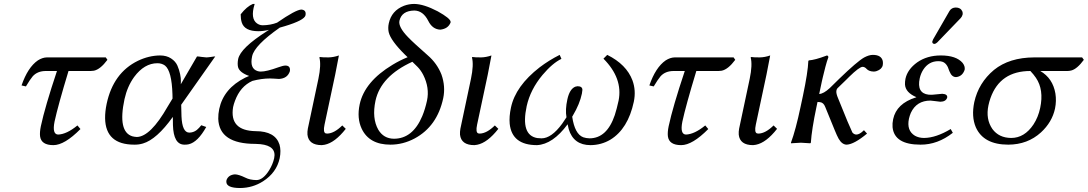

<svg xmlns="http://www.w3.org/2000/svg" viewBox="-20 -718 5473 966"><path d="M215.3 -429.2H512.2L520.5 -417Q484.9 -369.1 452.6 -362.3Q444.3 -360.8 436.5 -360.8H324.7Q271.5 -185.5 254.4 -106Q241.7 -42 272.5 -41Q315.4 -42.5 369.6 -86.9L384.8 -68.8Q304.7 12.2 248.5 12.2Q187.5 12.2 181.6 -32.2Q179.2 -52.7 185.5 -83Q206.1 -179.7 266.6 -360.8H210.9Q168.5 -360.8 144.5 -334Q131.3 -318.4 110.4 -283.2L88.4 -288.1Q119.6 -378.9 170.4 -414.1Q193.4 -428.7 215.3 -429.2Z M891.6 -190.9 893.1 -132.8Q896.5 -51.8 931.6 -50.8Q960.4 -50.8 981.9 -75.2Q987.3 -81.5 992.7 -87.9L1017.6 -79.1Q975.1 -2.9 929.7 7.8Q918.9 10.3 907.7 9.8Q853 9.8 850.1 -88.9Q850.1 -90.3 850.1 -90.8L849.6 -129.9Q768.6 -16.6 699.2 3.9Q677.7 10.3 655.8 9.8Q511.2 9.8 508.8 -122.6Q508.3 -156.2 516.6 -195.8Q549.8 -351.6 673.8 -412.1Q729 -438.5 785.2 -439Q817.9 -439 840.6 -424.1Q863.3 -409.2 872.6 -387.9Q881.8 -366.7 886.2 -345.2Q890.6 -323.7 890.1 -309.1L889.6 -293.9L971.2 -434.1Q978.5 -434.1 994.6 -431.6Q1010.7 -429.2 1018.1 -429.2Q1025.9 -429.2 1042 -431.6Q1056.6 -434.1 1063 -434.1ZM848.1 -222.2 847.7 -243.2Q844.2 -360.8 810.1 -388.2Q793.9 -399.9 772 -399.9Q706.1 -399.9 654.8 -330.6Q620.6 -283.2 606.4 -219.2Q571.3 -55.2 646 -32.2Q657.2 -29.3 668.9 -28.8Q737.3 -30.8 823.2 -181.2Z M1333.5 -567.9Q1305.2 -561 1279.8 -561Q1210.4 -561 1196.3 -605Q1190.9 -622.6 1190.9 -646Q1221.7 -685.5 1252.4 -698.2H1261.2Q1260.7 -695.3 1258.8 -689Q1256.8 -681.6 1255.9 -678.2Q1241.7 -612.8 1282.7 -594.7Q1292 -590.8 1301.3 -590.8Q1341.3 -591.3 1374 -604Q1467.8 -668.9 1496.1 -669.9Q1522 -668 1517.1 -641.1Q1511.7 -616.2 1413.1 -586.4Q1402.3 -583.5 1387.7 -579.1Q1260.7 -490.2 1248.5 -435.1Q1234.9 -372.1 1277.3 -359.9Q1284.7 -357.9 1292 -357.9Q1321.3 -357.9 1380.4 -379.4Q1403.3 -387.7 1415.5 -388.2Q1439 -388.2 1439 -366.7Q1439 -362.8 1438.5 -359.9Q1426.8 -323.2 1383.8 -320.8Q1376 -320.8 1360.4 -322.3Q1345.2 -323.2 1338.4 -323.2Q1296.4 -323.2 1250 -311Q1189 -283.7 1162.1 -210.4Q1156.2 -194.8 1152.8 -179.2Q1133.3 -60.5 1266.1 -58.1Q1364.7 -58.1 1386.2 9.3Q1395 39.1 1387.2 78.1Q1371.6 150.4 1303.2 194.3Q1251 227.5 1188.5 228Q1118.7 228 1118.7 196.3Q1118.7 191.9 1119.6 188Q1129.4 161.6 1162.1 159.2Q1181.2 159.7 1214.4 175.8Q1236.8 187.5 1270 188Q1303.7 188 1335 137.2Q1352.5 108.4 1359.4 78.1Q1372.6 16.1 1290 7.3Q1277.8 6.3 1264.6 5.9Q1082.5 5.9 1078.1 -120.1Q1077.6 -144 1083 -169.9Q1105 -272.9 1213.4 -327.1Q1223.6 -332 1233.4 -335.9Q1185.1 -353 1177.7 -380.4Q1173.8 -397.5 1178.2 -420.9Q1189.9 -476.6 1323.7 -561.5Q1328.6 -564.5 1333.5 -567.9Z M1582 -321.8Q1596.7 -391.6 1586.9 -429.2L1589.4 -431.2Q1601.1 -429.2 1632.8 -429.2Q1658.2 -429.7 1685.1 -439Q1685.1 -438 1666.5 -342.8L1612.8 -90.8Q1604.5 -51.8 1618.7 -46.9Q1622.6 -45.9 1626.5 -45.9Q1661.6 -46.9 1702.1 -86.9L1719.7 -69.8Q1665 0 1613.3 10.3Q1605.5 11.7 1599.1 12.2Q1532.7 12.2 1526.9 -40.5Q1525.9 -55.2 1528.8 -70.8Z M2030.8 -430.2 2018.6 -441.9Q1945.3 -514.2 1935.5 -556.6Q1931.2 -577.6 1936 -600.1Q1949.7 -664.6 2012.7 -689Q2037.6 -698.2 2064 -698.2Q2111.8 -697.8 2182.1 -661.1Q2246.1 -625.5 2247.1 -608.4Q2247.1 -606 2247.1 -605Q2234.9 -573.2 2195.3 -568.8Q2155.8 -570.3 2134.8 -612.8Q2108.9 -664.1 2064.9 -665Q2001.5 -664.1 1989.7 -613.8Q1982.9 -582.5 2033.2 -530.8Q2048.8 -514.6 2072.3 -493.2L2131.8 -439.9Q2179.2 -398.9 2201.2 -342.8Q2222.2 -283.2 2210 -224.1Q2179.7 -82.5 2066.4 -21.5Q2007.8 9.8 1944.3 9.8Q1837.9 9.8 1799.8 -70.3Q1774.9 -123.5 1789.6 -192.9Q1814 -307.1 1955.1 -392.1Q1992.2 -414.6 2030.8 -430.2ZM2054.7 -407.2Q1896 -335 1869.1 -210.9Q1850.6 -123 1883.3 -65.4Q1910.2 -20.5 1961.9 -20Q2056.6 -20 2104.5 -133.8Q2119.1 -168.9 2128.4 -211.9Q2142.1 -276.4 2109.4 -341.3Q2097.2 -364.7 2081.5 -380.9Z M2349.6 -321.8Q2364.3 -391.6 2354.5 -429.2L2356.9 -431.2Q2368.7 -429.2 2400.4 -429.2Q2425.8 -429.7 2452.6 -439Q2452.6 -438 2434.1 -342.8L2380.4 -90.8Q2372.1 -51.8 2386.2 -46.9Q2390.1 -45.9 2394 -45.9Q2429.2 -46.9 2469.7 -86.9L2487.3 -69.8Q2432.6 0 2380.9 10.3Q2373 11.7 2366.7 12.2Q2300.3 12.2 2294.4 -40.5Q2293.5 -55.2 2296.4 -70.8Z M3168.9 -206.1Q3139.6 -69.3 3050.8 -15.1Q3005.4 11.7 2951.2 12.2Q2865.7 12.2 2841.3 -68.4Q2837.9 -80.6 2835.9 -92.8Q2761.2 8.3 2681.6 12.2Q2555.7 12.2 2544.4 -95.2Q2541 -131.3 2550.8 -176.8Q2573.7 -285.2 2695.3 -379.4Q2742.2 -415 2795.9 -441.9L2804.7 -421.9Q2759.8 -400.4 2709.5 -340.8Q2648.4 -267.6 2629.9 -184.1Q2598.6 -37.6 2683.1 -23.4Q2693.8 -22 2704.6 -22Q2754.4 -22 2808.1 -95.2Q2818.8 -110.4 2830.1 -127.9Q2823.2 -166.5 2834.5 -217.8Q2845.7 -269.5 2874 -281.7Q2879.9 -283.7 2885.3 -284.2Q2910.2 -284.2 2910.2 -265.6Q2909.7 -258.3 2907.7 -247.1Q2897 -195.3 2862.3 -136.7Q2860.4 -133.3 2858.9 -130.9Q2871.6 -43.5 2914.6 -27.3Q2928.7 -22.5 2945.8 -22Q3033.7 -22 3073.2 -139.2Q3083 -169.4 3092.3 -211.9Q3114.7 -323.7 3016.1 -422.9L3035.2 -441.9Q3131.8 -394 3162.1 -313.5Q3180.7 -262.7 3168.9 -206.1Z M3374 -429.2H3670.9L3679.2 -417Q3643.6 -369.1 3611.3 -362.3Q3603 -360.8 3595.2 -360.8H3483.4Q3430.2 -185.5 3413.1 -106Q3400.4 -42 3431.2 -41Q3474.1 -42.5 3528.3 -86.9L3543.5 -68.8Q3463.4 12.2 3407.2 12.2Q3346.2 12.2 3340.3 -32.2Q3337.9 -52.7 3344.2 -83Q3364.7 -179.7 3425.3 -360.8H3369.6Q3327.1 -360.8 3303.2 -334Q3290 -318.4 3269 -283.2L3247.1 -288.1Q3278.3 -378.9 3329.1 -414.1Q3352.1 -428.7 3374 -429.2Z M3752 -321.8Q3766.6 -391.6 3756.8 -429.2L3759.3 -431.2Q3771 -429.2 3802.7 -429.2Q3828.1 -429.7 3855 -439Q3855 -438 3836.4 -342.8L3782.7 -90.8Q3774.4 -51.8 3788.6 -46.9Q3792.5 -45.9 3796.4 -45.9Q3831.5 -46.9 3872.1 -86.9L3889.6 -69.8Q3835 0 3783.2 10.3Q3775.4 11.7 3769 12.2Q3702.6 12.2 3696.8 -40.5Q3695.8 -55.2 3698.7 -70.8Z M4101.6 -245.1Q4123.5 -246.1 4154.8 -274.9L4202.6 -321.8Q4292.5 -408.7 4327.6 -428.7Q4352.1 -441.9 4371.6 -441.9Q4414.1 -441.9 4421.4 -411.1Q4423.3 -400.9 4421.4 -390.1Q4417 -369.6 4390.6 -360.4Q4382.8 -357.9 4376.5 -357.9Q4352.1 -358.4 4340.3 -371.1Q4331.5 -381.3 4320.3 -381.8Q4303.7 -381.8 4252.4 -331.5Q4245.1 -324.7 4237.8 -316.9L4193.4 -273.9Q4189.5 -270 4188 -261.2Q4186 -248 4196.8 -223.1L4244.1 -106.9Q4267.1 -53.7 4268.6 -51.3Q4276.9 -41.5 4288.1 -41Q4304.2 -41 4324.2 -60.5Q4326.2 -62.5 4326.7 -63L4342.3 -45.9Q4277.8 7.8 4240.2 9.8Q4216.8 9.8 4199.7 -19.5Q4190.9 -35.2 4179.7 -63L4131.8 -180.2Q4123.5 -202.1 4105.5 -204.1Q4100.1 -204.6 4092.8 -205.1ZM4147.5 -429.2Q4140.6 -411.6 4132.6 -380.9Q4124.5 -350.1 4119.6 -328.6L4114.7 -307.1L4087.9 -180.2Q4064 -66.9 4059.6 0L4056.6 2.9Q4054.7 2.9 4009.3 0L3960 2.9L3959.5 0Q3983.4 -64.5 4007.8 -180.2L4019.5 -234.9Q4044.9 -355 4046.9 -411.1L4049.3 -414.1Q4081.1 -416.5 4135.3 -437Q4138.7 -438.5 4140.6 -439Q4148.4 -437 4147.5 -429.2Z M4788.6 -680.2Q4813 -680.2 4821.8 -660.6Q4824.7 -652.8 4823.2 -645Q4820.3 -634.3 4813.5 -627L4695.8 -504.9Q4688 -497.6 4682.1 -497.1Q4671.4 -497.1 4670.4 -506.8Q4670.4 -508.8 4670.9 -509.8Q4671.9 -514.2 4674.8 -520L4757.3 -663.1Q4767.6 -679.7 4788.6 -680.2ZM4553.2 -121.1Q4540.5 -61 4583 -35.2Q4603 -23.9 4629.4 -23.9Q4689 -24.4 4763.2 -68.8L4773.9 -49.8Q4697.3 10.3 4611.3 9.8Q4479.5 9.8 4470.7 -78.1Q4469.2 -97.7 4473.6 -118.2Q4490.2 -197.3 4588.4 -228Q4590.3 -228.5 4590.8 -229Q4535.6 -252.4 4533.2 -293Q4532.7 -306.6 4535.6 -321.8Q4545.9 -369.1 4594.7 -404.3Q4644.5 -439 4713.4 -439Q4790.5 -439 4822.8 -401.9Q4836.4 -384.8 4833.5 -367.2Q4822.3 -333.5 4790.5 -330.1Q4768.6 -330.1 4757.8 -357.4Q4756.8 -360.4 4755.4 -362.8Q4744.6 -400.4 4720.2 -407.7Q4711.4 -410.2 4701.2 -410.2Q4652.8 -410.2 4625 -367.2Q4612.8 -348.1 4607.4 -324.2Q4591.3 -249 4651.9 -241.7Q4660.2 -240.7 4668.5 -241.2Q4668.9 -241.2 4679.7 -242.2Q4716.3 -246.1 4720.7 -246.1Q4748 -244.6 4745.6 -227.1Q4739.3 -206.5 4710.9 -206.1Q4707 -206.1 4687.5 -209Q4666.5 -211.9 4661.6 -211.9Q4591.3 -211.9 4562.5 -149.9Q4556.6 -135.7 4553.2 -121.1Z M5350.1 -360.8H5213.9Q5276.9 -324.2 5290 -247.6Q5295.9 -210.4 5288.1 -171.9Q5273.4 -103.5 5217.3 -51.8Q5150.4 9.3 5053.2 9.8Q4928.7 9.8 4889.6 -77.6Q4866.7 -131.3 4881.8 -204.1Q4903.3 -301.3 4981 -366.2Q5058.1 -428.7 5183.6 -429.2H5424.3L5433.1 -417Q5398.9 -370.6 5369.6 -363.3Q5359.9 -360.8 5350.1 -360.8ZM5067.4 -23.9Q5134.3 -23.9 5179.7 -91.8Q5203.6 -128.4 5213.4 -174.8Q5232.9 -266.6 5191.9 -326.7Q5180.7 -343.3 5164.1 -360.8Q5011.7 -360.8 4963.4 -224.6Q4957 -206.5 4953.1 -188Q4938.5 -118.7 4973.1 -68.8Q5005.9 -24.4 5067.4 -23.9Z"/></svg>

Font: Linux Biolinum Capitals O
Style: Italic Samll Caps
Weight: 400
Italic angle: -12°
Designer: Philipp H. Poll
Foundry: Philipp H. Poll
Version: Version 0.6.2